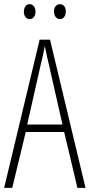

<svg xmlns="http://www.w3.org/2000/svg" viewBox="-20 -956 432 925"><path d="M353 -51 289 -320H104L39 -51H0L171 -765H221L392 -51ZM215 -647Q209 -673 204.5 -692.5Q200 -712 196 -734Q192 -712 187.5 -692.5Q183 -673 177 -648L111 -356H281ZM95 -900Q95 -915 102.5 -925.5Q110 -936 123 -936Q135 -936 143 -926Q151 -916 151 -900Q151 -883 143 -873.5Q135 -864 123 -864Q110 -864 102.5 -874.5Q95 -885 95 -900ZM240 -901Q240 -916 248 -926Q256 -936 269 -936Q281 -936 289 -926.5Q297 -917 297 -901Q297 -884 289 -874Q281 -864 269 -864Q256 -864 248 -874.5Q240 -885 240 -901Z"/></svg>

Font: Noto Sans Tamil UI ExtraCondensed ExtraLight
Style: Regular
Weight: 200
Width: 2
Designer: Jelle Bosma - Monotype Design Team
Foundry: Monotype Imaging Inc.
Version: Version 2.004; ttfautohint (v1.8.4.7-5d5b)